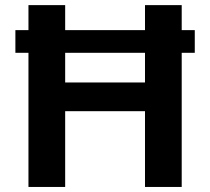

<svg xmlns="http://www.w3.org/2000/svg" viewBox="-20 -741 833 761"><path d="M41 -621.6H92.8V-720.7H238.3V-621.6H554.7V-720.7H700.2V-621.6H752V-531.7H700.2V0H554.7V-300.3H238.3V0H92.8V-531.7H41ZM238.3 -414.1H554.7V-531.7H238.3Z"/></svg>

Font: Monda
Style: Bold
Weight: 700
Designer: Vernon Adams
Foundry: Vernon Adams
Version: Version 2.100; ttfautohint (v1.8.3)